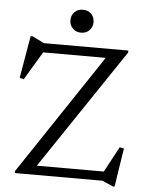

<svg xmlns="http://www.w3.org/2000/svg" viewBox="-59 -903 740 975"><g transform="rotate(5 311.0 -415.5)"><path d="M571.5 -670V-660L159.5 -47H501L570.5 -176.5L592.5 -172.5L562 24.5H554L498 0H51.5V-10L460.5 -623H141.5L55 -478.5L34 -484L71 -699.5H81.5L141 -670ZM324 -739.5Q298 -739.5 281.5 -756.5Q265 -773.5 265 -798Q265 -823 281.5 -839.8Q298 -856.5 324 -856.5Q350.5 -856.5 366.8 -839.8Q383 -823 383 -798Q383 -773.5 366.8 -756.5Q350.5 -739.5 324 -739.5Z"/></g></svg>

Font: Newsreader Text
Style: Regular
Weight: 400
Designer: Hugues Gentile
Foundry: Production Type
Version: Version 1.002